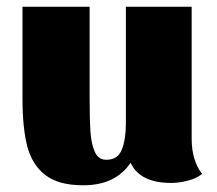

<svg xmlns="http://www.w3.org/2000/svg" viewBox="-20 -530 645 572"><path d="M582 -12Q567 1 540.5 8Q514 15 490 15Q397 15 369 -45Q324 22 228 22Q154 22 114.5 -9Q75 -40 61 -95Q47 -150 47 -236V-510H247V-241Q247 -174 249.5 -137.5Q252 -101 262.5 -77.5Q273 -54 297 -54Q331 -54 343 -84.5Q355 -115 355 -162V-510H551V-117Q551 -52 582 -12Z"/></svg>

Font: Sansita ExtraBold
Style: Regular
Weight: 800
Designer: Pablo Cosgaya
Foundry: Omnibus-Type
Version: Version 1.006